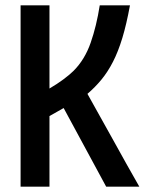

<svg xmlns="http://www.w3.org/2000/svg" viewBox="-20 -714 541 718"><path d="M165 -16H57V-694H165V-383Q194 -400 217.5 -417.5Q241 -435 255 -449Q297 -491 319 -554Q341 -617 353 -694H466Q453 -623 437.5 -572Q422 -521 402.5 -483Q383 -445 359.5 -416.5Q336 -388 307 -363Q355 -278 404 -189Q453 -100 501 -16H377L218 -310Q206 -303 192.5 -295.5Q179 -288 165 -280Z"/></svg>

Font: D2Coding ligature
Style: Bold
Weight: 700
Monospace: yes
Designer: Yong-Rak Park; Jeong-Hwan Yoon; Sang-Min Lee;
Foundry: NHN Corporation
Version: Version 1.3.2; Build 20180524